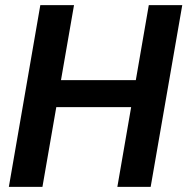

<svg xmlns="http://www.w3.org/2000/svg" viewBox="-20 -731 733 751"><path d="M545.9 -417.5 527.3 -312H163.6L181.6 -417.5ZM269.5 -710.9 146 0H14.6L137.7 -710.9ZM692.9 -710.9 569.3 0H439L562 -710.9Z"/></svg>

Font: Roboto SemiBold
Style: Italic
Weight: 600
Designer: Christian Robertson
Foundry: Google
Version: Version 3.009; 2024